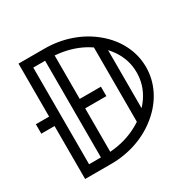

<svg xmlns="http://www.w3.org/2000/svg" viewBox="-152 -831 978 981"><g transform="rotate(-30 336.5 -340.5)"><path d="M203.1 -55.2V-625.5H133.3V-55.2ZM258.8 -312.5V-56.2Q349.1 -63 421.4 -102.1Q438 -110.8 453.1 -121.1V-559.6Q438 -569.8 421.4 -579.1Q349.1 -617.7 258.8 -624.5V-368.2H383.8V-312.5ZM508.8 -168.9Q523.4 -185.1 536.1 -203.1Q578.6 -265.6 578.6 -340.3Q578.6 -415 536.1 -477.5Q523.4 -495.6 508.8 -511.7ZM78.1 -368.2V-680.7H231Q311 -680.7 383.8 -655.5Q456.5 -630.4 514.4 -582Q572.3 -533.7 603 -471.4Q633.8 -409.2 633.8 -340.3Q633.8 -271.5 603 -209.2Q572.3 -147 514.4 -98.6Q456.5 -50.3 383.8 -25.1Q311 0 231 0H78.1V-312.5H0V-368.2Z"/></g></svg>

Font: X Company
Style: Regular
Weight: 400
Designer: GGBotNet
Foundry: GGBotNet
Version: 0.90